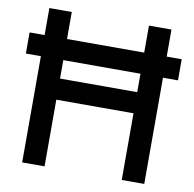

<svg xmlns="http://www.w3.org/2000/svg" viewBox="-80 -801 890 882"><g transform="rotate(10 365.0 -360.0)"><path d="M184.5 0V-311H544.5V0H649.5V-495.5H719.5V-594H649.5V-720H544.5V-594H184.5V-720H80V-594H10V-495.5H80V0ZM184.5 -409.5V-495.5H544.5V-409.5Z"/></g></svg>

Font: Manrope SemiBold
Style: Regular
Weight: 600
Designer: Mikhail Sharanda
Foundry: Mikhail Sharanda
Version: Version 4.505